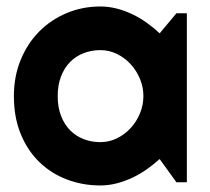

<svg xmlns="http://www.w3.org/2000/svg" viewBox="-20 -563 648 593"><path d="M557.1 0H524.9L473.1 -71.8Q454.1 -54.7 432.9 -39.8Q411.6 -24.9 388.2 -13.9Q364.7 -2.9 340.1 3.4Q315.4 9.8 290 9.8Q234.9 9.8 186.3 -8.8Q137.7 -27.3 101.3 -62.7Q64.9 -98.1 43.9 -149.4Q22.9 -200.7 22.9 -266.1Q22.9 -327.1 43.9 -378.2Q64.9 -429.2 101.3 -465.8Q137.7 -502.4 186.3 -522.7Q234.9 -543 290 -543Q315.4 -543 340.3 -536.6Q365.2 -530.3 388.7 -519Q412.1 -507.8 433.3 -492.7Q454.6 -477.5 473.1 -460L524.9 -522H557.1ZM422.9 -266.1Q422.9 -293.5 412.4 -319.1Q401.9 -344.7 383.8 -364.5Q365.7 -384.3 341.6 -396.2Q317.4 -408.2 290 -408.2Q262.7 -408.2 238.5 -398.9Q214.4 -389.6 196.5 -371.6Q178.7 -353.5 168.5 -326.9Q158.2 -300.3 158.2 -266.1Q158.2 -231.9 168.5 -205.3Q178.7 -178.7 196.5 -160.6Q214.4 -142.6 238.5 -133.3Q262.7 -124 290 -124Q317.4 -124 341.6 -136Q365.7 -147.9 383.8 -167.7Q401.9 -187.5 412.4 -213.1Q422.9 -238.8 422.9 -266.1Z"/></svg>

Font: Righteous
Style: Regular
Weight: 400
Version: Version 1.000